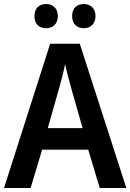

<svg xmlns="http://www.w3.org/2000/svg" viewBox="-20 -933 647 953"><path d="M151 -853C151 -812 176 -793 209 -793C241 -793 267 -813 267 -853C267 -893 241 -913 209 -913C176 -913 151 -894 151 -853ZM338 -853C338 -813 363 -793 396 -793C428 -793 454 -813 454 -853C454 -893 428 -913 396 -913C363 -913 338 -894 338 -853ZM475 0H607L376 -716H229L0 0H132L189 -190H418ZM335 -490 390 -297H217L272 -490C281 -520 296 -577 303 -615C310 -581 326 -522 335 -490Z"/></svg>

Font: Noto Sans Devanagari UI SemiCondensed SemiBold
Style: Regular
Weight: 600
Width: 4
Designer: Jelle Bosma - Monotype Design Team
Foundry: Monotype Imaging Inc.
Version: Version 2.004